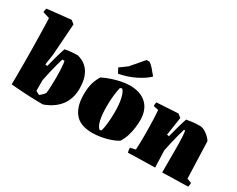

<svg xmlns="http://www.w3.org/2000/svg" viewBox="-110 -1151 1955 1581"><g transform="rotate(30 867.5 -360.0)"><path d="M56 -3Q56 -15 56.5 -39Q57 -63 57 -91.5Q57 -120 57 -146.5Q57 -173 57 -189Q57 -197 57 -228Q57 -259 56.5 -304Q56 -349 55 -399.5Q54 -450 53 -497Q52 -544 51 -579.5Q50 -615 49 -629L-15 -649Q-15 -658 -13 -667.5Q-11 -677 -8 -686L218 -710L250 -685L229 -385L214 -284L234 -280Q248 -335 260 -378.5Q272 -422 288 -470Q313 -476 346.5 -479Q380 -482 408 -482Q428 -478 453.5 -465.5Q479 -453 503 -427.5Q527 -402 542.5 -359Q558 -316 558 -249Q558 -201 545 -161Q532 -121 508 -89Q482 -55 444.5 -29.5Q407 -4 361 12H331Q264 11 191 7Q118 3 56 -3ZM296 -40Q308 -50 320 -61.5Q332 -73 339 -85Q342 -105 344 -144Q346 -183 346 -227Q346 -276 343.5 -321Q341 -366 336 -388H315Q308 -365 297.5 -326.5Q287 -288 277 -244.5Q267 -201 259 -161V-59Q282 -44 296 -40Z M829 12Q714 12 662.5 -51Q611 -114 611 -228Q611 -290 623 -333.5Q635 -377 660 -417Q697 -436 740.5 -450.5Q784 -465 827 -473.5Q870 -482 906 -482Q1007 -482 1064 -428.5Q1121 -375 1121 -274Q1121 -243 1116 -203.5Q1111 -164 1098.5 -123.5Q1086 -83 1063 -48Q1034 -30 994 -16.5Q954 -3 911 4.5Q868 12 829 12ZM870 -40Q874 -40 880 -42Q886 -44 887 -45Q895 -72 900.5 -121Q906 -170 906 -228Q906 -306 894 -357.5Q882 -409 862 -428Q855 -428 843 -422Q836 -397 830 -347.5Q824 -298 824 -238Q824 -78 870 -40ZM770 -517 746 -562 816 -613 918 -732H945Q962 -723 984.5 -698Q1007 -673 1023 -652L1032 -640Q992 -601 923.5 -567Q855 -533 778 -518Z M1166 6Q1160 -17 1160 -38L1210 -49Q1212 -79 1213 -115Q1214 -151 1214 -189Q1214 -225 1213 -268.5Q1212 -312 1210.5 -353.5Q1209 -395 1206 -423L1159 -433Q1157 -452 1162 -470Q1213 -473 1263.5 -476Q1314 -479 1365 -482L1397 -457L1371 -284L1391 -280Q1405 -335 1417 -378.5Q1429 -422 1445 -470Q1482 -476 1509.5 -479Q1537 -482 1571 -482Q1592 -482 1615 -469.5Q1638 -457 1657 -439Q1676 -421 1686 -404Q1689 -316 1692 -229Q1695 -142 1698 -54L1741 -38Q1741 -28 1740 -19Q1739 -10 1736 0Q1675 1 1614 2.5Q1553 4 1492 6V-221Q1492 -245 1491.5 -276Q1491 -307 1489 -337.5Q1487 -368 1483 -388H1472Q1465 -365 1454.5 -326.5Q1444 -288 1434 -244.5Q1424 -201 1416 -161L1419 -77L1420 -39Q1421 -29 1421 -19.5Q1421 -10 1422 0Q1358 1 1294 2.5Q1230 4 1166 6Z"/></g></svg>

Font: Labrada Black
Style: Regular
Weight: 900
Designer: Mercedes Jáuregui
Foundry: Omnibus-Type Team
Version: Version 1.000; ttfautohint (v1.8.4.7-5d5b)